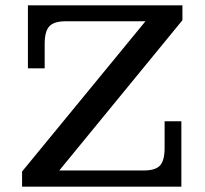

<svg xmlns="http://www.w3.org/2000/svg" viewBox="-20 -702 770 722"><path d="M63 -57 527 -622 666 -626 203 -61ZM63 0V-57L203 -61H662V0ZM85 -445V-622H227Q183 -622 165.5 -603Q148 -584 148 -537V-445ZM521 -61Q565 -61 582 -80Q599 -99 599 -145V-246H662V-61ZM85 -622V-682H666V-626L527 -622Z"/></svg>

Font: Montagu Slab 24pt
Style: Regular
Weight: 400
Designer: Florian Karsten
Foundry: Florian Karsten
Version: Version 1.000